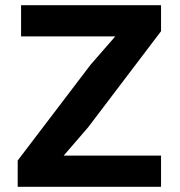

<svg xmlns="http://www.w3.org/2000/svg" viewBox="-20 -718 690 738"><path d="M48 0V-101L328 -469L423 -578H273H61V-698H599V-598L319 -229L225 -120H374H599V0Z"/></svg>

Font: Azeret Mono SemiBold
Style: Regular
Weight: 600
Designer: Martin Vácha
Foundry: Displaay
Version: Version 1.002